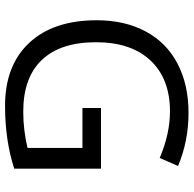

<svg xmlns="http://www.w3.org/2000/svg" viewBox="-23 -741 774 768"><g transform="rotate(90 364.0 -357.0)"><path d="M403.8 9.8Q241.7 9.8 151.4 -86.9Q61 -183.6 61 -356.9Q61 -468.8 105.5 -552.2Q149.9 -635.7 234.1 -679.9Q318.4 -724.1 431.4 -724.1Q544.4 -724.1 644 -682.1L611.8 -608.9Q515.1 -649.9 425.8 -649.9Q295.4 -649.9 222.2 -572.3Q148.9 -494.6 148.9 -353.5Q148.9 -212.4 219.5 -137.7Q290 -63 426.8 -63Q499.5 -63 571.8 -80.1V-299.8H412.1V-374H654.8V-26.9Q541 9.8 403.8 9.8Z"/></g></svg>

Font: OpenSansHebrew-Regular
Style: Regular
Weight: 400
Foundry: Ascender Corporation, Yanek Iontef
Version: Version 2.001;PS 002.001;hotconv 1.0.70;makeotf.lib2.5.58329